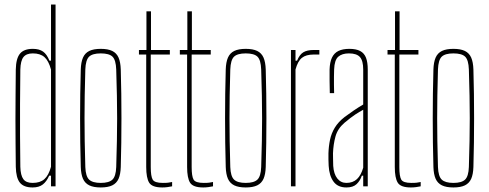

<svg xmlns="http://www.w3.org/2000/svg" viewBox="-20 -820 2154 845"><path d="M123.5 5Q84.5 5 67.5 -16.2Q50.5 -37.5 49.5 -86Q49 -139.5 48.5 -190.5Q48 -241.5 48 -292.8Q48 -344 48.5 -398.8Q49 -453.5 49.5 -514Q50.5 -563 68 -584Q85.5 -605 124.5 -605Q152.5 -605 169.5 -593Q186.5 -581 197.5 -553H204.5V-800H224.5V0H204.5V-47H196.5Q185.5 -21.5 168.5 -8.2Q151.5 5 123.5 5ZM123.5 -15Q156.5 -15 175.2 -31.5Q194 -48 204.5 -86V-514Q194 -552.5 175.5 -568.8Q157 -585 124.5 -585Q96 -585 83.2 -568.8Q70.5 -552.5 69.5 -514Q68.5 -431.5 68.2 -360.8Q68 -290 68.2 -223.2Q68.5 -156.5 69.5 -86Q70.5 -48 82.8 -31.5Q95 -15 123.5 -15Z M423.5 5Q392 5 373 -4.2Q354 -13.5 345.2 -33.2Q336.5 -53 335.5 -85Q334 -138.5 333.2 -192.2Q332.5 -246 332.5 -299.5Q332.5 -353 333.2 -406.8Q334 -460.5 335.5 -514Q336.5 -546.5 345.2 -566.5Q354 -586.5 373 -595.8Q392 -605 423.5 -605Q455 -605 474 -595.8Q493 -586.5 501.8 -566.5Q510.5 -546.5 511.5 -514Q513 -460.5 513.8 -406.8Q514.5 -353 514.5 -299.5Q514.5 -246 513.8 -192.2Q513 -138.5 511.5 -85Q510.5 -53 501.8 -33.2Q493 -13.5 474 -4.2Q455 5 423.5 5ZM423.5 -15Q459.5 -15 474.8 -29.5Q490 -44 491.5 -85Q493.5 -148.5 494.5 -200Q495.5 -251.5 495.5 -299.5Q495.5 -347.5 494.5 -399Q493.5 -450.5 491.5 -514Q490 -556 475.2 -570.5Q460.5 -585 423.5 -585Q387 -585 372 -570.5Q357 -556 355.5 -514Q353.5 -450.5 352.8 -399Q352 -347.5 352 -299.5Q352 -251.5 352.8 -200Q353.5 -148.5 355.5 -85Q357 -44 372.2 -29.5Q387.5 -15 423.5 -15Z M694.5 5Q649.5 5 636.5 -16Q623.5 -37 623.5 -85V-580H591.5V-600H624.5V-770H644.5V-600H727.5V-580H643.5V-85Q643.5 -44 652 -29.5Q660.5 -15 696.5 -15Q712.5 -15 719.8 -16Q727 -17 737.5 -19V0Q728 2 717 3.5Q706 5 694.5 5Z M874.5 5Q829.5 5 816.5 -16Q803.5 -37 803.5 -85V-580H771.5V-600H804.5V-770H824.5V-600H907.5V-580H823.5V-85Q823.5 -44 832 -29.5Q840.5 -15 876.5 -15Q892.5 -15 899.8 -16Q907 -17 917.5 -19V0Q908 2 897 3.5Q886 5 874.5 5Z M1061.5 5Q1030 5 1011 -4.2Q992 -13.5 983.2 -33.2Q974.5 -53 973.5 -85Q972 -138.5 971.2 -192.2Q970.5 -246 970.5 -299.5Q970.5 -353 971.2 -406.8Q972 -460.5 973.5 -514Q974.5 -546.5 983.2 -566.5Q992 -586.5 1011 -595.8Q1030 -605 1061.5 -605Q1093 -605 1112 -595.8Q1131 -586.5 1139.8 -566.5Q1148.5 -546.5 1149.5 -514Q1151 -460.5 1151.8 -406.8Q1152.5 -353 1152.5 -299.5Q1152.5 -246 1151.8 -192.2Q1151 -138.5 1149.5 -85Q1148.5 -53 1139.8 -33.2Q1131 -13.5 1112 -4.2Q1093 5 1061.5 5ZM1061.5 -15Q1097.5 -15 1112.8 -29.5Q1128 -44 1129.5 -85Q1131.5 -148.5 1132.5 -200Q1133.5 -251.5 1133.5 -299.5Q1133.5 -347.5 1132.5 -399Q1131.5 -450.5 1129.5 -514Q1128 -556 1113.2 -570.5Q1098.5 -585 1061.5 -585Q1025 -585 1010 -570.5Q995 -556 993.5 -514Q991.5 -450.5 990.8 -399Q990 -347.5 990 -299.5Q990 -251.5 990.8 -200Q991.5 -148.5 993.5 -85Q995 -44 1010.2 -29.5Q1025.5 -15 1061.5 -15Z M1260.5 0V-600H1280.5V-553H1287.5Q1298 -579.5 1314.8 -589.8Q1331.5 -600 1360.5 -600Q1366.5 -600 1373 -600Q1379.5 -600 1385.5 -600V-580H1360.5Q1327 -580 1308.8 -565.5Q1290.5 -551 1280.5 -514V0Z M1504.5 5Q1466.5 5 1447.8 -20.8Q1429 -46.5 1426.5 -90Q1426 -105 1425.5 -118Q1425 -131 1425.5 -145Q1426.5 -177 1432.5 -205.2Q1438.5 -233.5 1453.5 -258.2Q1468.5 -283 1496.5 -305Q1514.5 -318.5 1535.8 -333Q1557 -347.5 1578.5 -360V-514Q1578.5 -552.5 1564.2 -568.8Q1550 -585 1515.5 -585Q1485.5 -585 1468.8 -570.5Q1452 -556 1450.5 -514Q1450 -499.5 1449.8 -482.2Q1449.5 -465 1449.8 -446.5Q1450 -428 1450.5 -410H1431.5Q1431 -437 1430.5 -464.8Q1430 -492.5 1430.5 -514Q1431.5 -546.5 1441 -566.5Q1450.5 -586.5 1469.5 -595.8Q1488.5 -605 1517.5 -605Q1547.5 -605 1565.2 -595.5Q1583 -586 1590.8 -566Q1598.5 -546 1598.5 -514V0H1578.5V-47H1572.5Q1565 -24.5 1549.5 -9.8Q1534 5 1504.5 5ZM1504.5 -15Q1533 -15 1551 -31.8Q1569 -48.5 1578.5 -82V-337Q1562 -328 1543.2 -315.8Q1524.5 -303.5 1496.5 -280Q1466 -254 1456.5 -219.5Q1447 -185 1445.5 -145Q1445.5 -137 1445.8 -121.5Q1446 -106 1446.5 -90Q1449 -54 1464.5 -34.5Q1480 -15 1504.5 -15Z M1788.5 5Q1743.5 5 1730.5 -16Q1717.5 -37 1717.5 -85V-580H1685.5V-600H1718.5V-770H1738.5V-600H1821.5V-580H1737.5V-85Q1737.5 -44 1746 -29.5Q1754.5 -15 1790.5 -15Q1806.5 -15 1813.8 -16Q1821 -17 1831.5 -19V0Q1822 2 1811 3.5Q1800 5 1788.5 5Z M1975.5 5Q1944 5 1925 -4.2Q1906 -13.5 1897.2 -33.2Q1888.5 -53 1887.5 -85Q1886 -138.5 1885.2 -192.2Q1884.5 -246 1884.5 -299.5Q1884.5 -353 1885.2 -406.8Q1886 -460.5 1887.5 -514Q1888.5 -546.5 1897.2 -566.5Q1906 -586.5 1925 -595.8Q1944 -605 1975.5 -605Q2007 -605 2026 -595.8Q2045 -586.5 2053.8 -566.5Q2062.5 -546.5 2063.5 -514Q2065 -460.5 2065.8 -406.8Q2066.5 -353 2066.5 -299.5Q2066.5 -246 2065.8 -192.2Q2065 -138.5 2063.5 -85Q2062.5 -53 2053.8 -33.2Q2045 -13.5 2026 -4.2Q2007 5 1975.5 5ZM1975.5 -15Q2011.5 -15 2026.8 -29.5Q2042 -44 2043.5 -85Q2045.5 -148.5 2046.5 -200Q2047.5 -251.5 2047.5 -299.5Q2047.5 -347.5 2046.5 -399Q2045.5 -450.5 2043.5 -514Q2042 -556 2027.2 -570.5Q2012.5 -585 1975.5 -585Q1939 -585 1924 -570.5Q1909 -556 1907.5 -514Q1905.5 -450.5 1904.8 -399Q1904 -347.5 1904 -299.5Q1904 -251.5 1904.8 -200Q1905.5 -148.5 1907.5 -85Q1909 -44 1924.2 -29.5Q1939.5 -15 1975.5 -15Z"/></svg>

Font: Big Shoulders Display Thin Thin
Style: Regular
Weight: 250
Version: Version 2.002